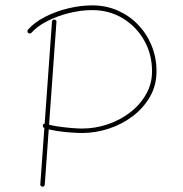

<svg xmlns="http://www.w3.org/2000/svg" viewBox="-20 -686 679 714"><path d="M84.5 -563.5Q86.9 -561.5 90.8 -561.5Q94.7 -561.5 96.7 -564Q118.2 -588.4 155.5 -607.4Q192.9 -626.5 237.1 -637.5Q281.2 -648.4 322.8 -648.4Q386.2 -648.4 436.5 -617.9Q486.8 -587.4 516.1 -535.9Q545.4 -484.4 545.4 -420.9Q545.4 -374 522.9 -335Q500.5 -295.9 463.1 -267.3Q425.8 -238.8 379.6 -223.4Q333.5 -208 285.6 -208Q269 -208 242.9 -210.2Q216.8 -212.4 191.4 -216.3Q166 -220.2 150.9 -226.1Q147.5 -227.1 144 -225.8Q140.6 -224.6 139.6 -221.2Q138.7 -217.8 139.9 -214.6Q141.1 -211.4 144.5 -210.4Q162.1 -203.6 188.5 -199.5Q214.8 -195.3 241.5 -193.4Q268.1 -191.4 285.6 -191.4Q335.4 -191.4 384.5 -207.5Q433.6 -223.6 473.6 -253.9Q513.7 -284.2 537.8 -326.4Q562 -368.7 562 -420.9Q562 -471.7 543.9 -516.1Q525.9 -560.5 493.4 -594.2Q460.9 -627.9 417.5 -647Q374 -666 322.8 -666Q279.3 -666 233.2 -654.8Q187 -643.6 147.5 -623.3Q107.9 -603 84 -575.7Q82 -573.2 82 -569.6Q82 -565.9 84.5 -563.5ZM182.1 -613.3Q178.7 -613.8 176.3 -611.6Q173.8 -609.4 173.3 -605.5L129.9 -0.5Q129.4 2.9 131.8 5.4Q134.3 7.8 137.7 8.3Q141.6 8.8 143.8 6.3Q146 3.9 146.5 0.5L189.9 -604.5Q190.4 -608.4 188.2 -610.6Q186 -612.8 182.1 -613.3Z"/></svg>

Font: Mikhak VF
Style: Regular
Weight: 100
Designer: Amin Abedi
Version: Version 3.001